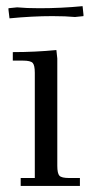

<svg xmlns="http://www.w3.org/2000/svg" viewBox="-20 -610 301 630"><path d="M7.8 -578.1V-583L36.1 -585.9Q65.9 -583 109.9 -583Q180.7 -583 251 -589.8L253.9 -562V-557.1L226.1 -554.2Q196.3 -557.1 151.9 -557.1Q86.4 -557.1 11.2 -549.8ZM22 -411.1V-439Q94.7 -439 165 -445.8L168 -418V-65.9Q168 -41 175 -33.4Q182.1 -25.9 207 -25.9H242.2V0H47.9V-25.9H94.2V-371.1Q94.2 -396 87.2 -403.6Q80.1 -411.1 55.2 -411.1Z"/></svg>

Font: Dihjauti
Style: Regular
Weight: 400
Designer: T. Christopher White
Version: Version 3.0.0